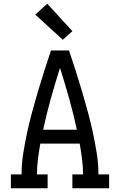

<svg xmlns="http://www.w3.org/2000/svg" viewBox="-20 -1004 640 1024"><path d="M38 0V-74H95Q95 -130 104 -186.5Q113 -243 125 -298.5Q137 -354 152 -409Q167 -464 183 -518.5Q199 -573 216.5 -627Q234 -681 252 -735H348Q366 -681 383.5 -627Q401 -573 417 -518.5Q433 -464 448 -409Q463 -354 475 -298.5Q487 -243 496 -186.5Q505 -130 505 -74H562V0H366V-74H423Q423 -115 417.5 -156.5Q412 -198 405 -238H195Q188 -198 182.5 -156.5Q177 -115 177 -74H234V0ZM390 -312Q372 -396 349 -478Q326 -560 300 -642Q274 -560 251 -478Q228 -396 210 -312ZM315 -792 168 -926 232 -984 366 -838Z"/></svg>

Font: Iosevka Curly Slab Extended
Style: Regular
Weight: 400
Width: 7
Monospace: yes
Designer: Belleve Invis
Foundry: Belleve Invis
Version: Version 11.1.0; ttfautohint (v1.8.3)